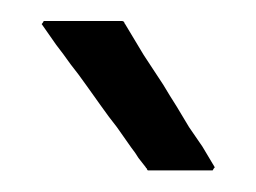

<svg xmlns="http://www.w3.org/2000/svg" viewBox="-20 -724 243 182"><path d="M118.2 -565.4Q114.3 -570.3 111.3 -574.2Q108.4 -579.1 104.5 -584Q97.7 -593.8 90.8 -603.5Q83 -613.3 76.2 -623Q69.3 -632.8 61.5 -643.6Q54.7 -653.3 46.9 -663.1Q40 -672.9 33.2 -681.6Q26.4 -691.4 19.5 -701.2Q20.5 -702.1 21.5 -704.1Q25.4 -704.1 32.2 -704.1Q39.1 -704.1 45.9 -704.1Q52.7 -704.1 59.6 -704.1Q63.5 -704.1 68.4 -704.1Q73.2 -704.1 78.1 -704.1Q82 -704.1 86.9 -704.1Q91.8 -704.1 95.7 -704.1Q96.7 -704.1 97.7 -703.1Q97.7 -702.1 98.6 -701.2Q107.4 -686.5 116.2 -671.9Q126 -657.2 134.8 -643.6Q140.6 -633.8 147.5 -623Q153.3 -613.3 159.2 -603.5Q166 -593.8 171.9 -585Q177.7 -575.2 183.6 -565.4Q182.6 -564.5 181.6 -562.5Q178.7 -562.5 171.9 -562.5Q166 -562.5 161.1 -562.5Q155.3 -562.5 150.4 -562.5Q146.5 -562.5 142.6 -562.5Q138.7 -562.5 134.8 -562.5Q131.8 -562.5 127.9 -562.5Q124 -562.5 120.1 -562.5Q119.1 -563.5 119.1 -564.5Q118.2 -564.5 118.2 -565.4Z"/></svg>

Font: LeFont
Style: Light
Weight: 300
Designer: Leryon MEDIA
Version: Version 1.0